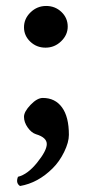

<svg xmlns="http://www.w3.org/2000/svg" viewBox="-20 -454 296 641"><path d="M60.1 -362.8Q60.1 -391.6 82 -412.8Q104 -434.1 134 -434.1Q164.1 -434.1 185.1 -414.1Q206.1 -394 206.1 -365.2Q206.1 -337.4 184.1 -316.2Q162.1 -294.9 132.1 -294.9Q102.1 -294.9 81.1 -314.9Q60.1 -335 60.1 -362.8ZM123 -127Q164.1 -127 187 -95.5Q210 -64 210 -3.9Q210 21 194.1 53.5Q178.2 85.9 155.8 107.9Q106.9 156.7 46.9 167Q31.7 157.2 40 136.2Q72.3 128.4 104.2 88.6Q136.2 48.8 136.2 26.9Q136.2 4.9 100.1 -5.9Q85 -10.7 72.5 -28.3Q60.1 -45.9 60.1 -64Q60.1 -81.1 82 -104Q104 -127 123 -127Z"/></svg>

Font: Linux Libertine
Style: Bold
Weight: 700
Designer: Philipp H. Poll
Foundry: Philipp H. Poll
Version: Version 5.0.3